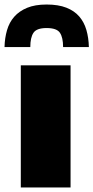

<svg xmlns="http://www.w3.org/2000/svg" viewBox="-39 -829 413 849"><path d="M-19 -621Q-18 -661 -8 -695.5Q2 -730 24 -755Q46 -780 81 -794.5Q116 -809 167 -809Q219 -809 254.5 -795Q290 -781 311.5 -756Q333 -731 343 -696.5Q353 -662 354 -621H240Q240 -663 226 -684Q212 -705 167 -705Q123 -705 109 -684Q95 -663 95 -621ZM53 -540H273V0H53Z"/></svg>

Font: Plata Sans Black
Style: Regular
Weight: 900
Designer: Pablo Impallari, Andres Torresi, & Cristiano Sobral
Foundry: Pablo Impallari, Andres Torresi, & Cristiano Sobral
Version: Version 1.00;December 28, 2019;FontCreator 12.0.0.2547 64-bi